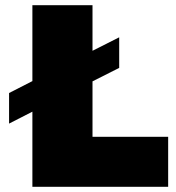

<svg xmlns="http://www.w3.org/2000/svg" viewBox="-20 -721 679 741"><path d="M337 -193H629V0H105V-290L15 -244V-362L105 -408V-701H337V-525L440 -577V-459L337 -407Z"/></svg>

Font: Gontserrat Black
Style: Regular
Weight: 900
Designer: Julieta Ulanovsky
Foundry: Julieta Ulanovsky
Version: Version 6.001